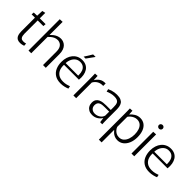

<svg xmlns="http://www.w3.org/2000/svg" viewBox="145 -1886 3246 3246"><g transform="rotate(45 1767.5 -263.5)"><path d="M223 11Q183 11 159 -3Q135 -17 123 -40Q111 -63 106.5 -90Q102 -117 102 -144V-470H22L26 -517L105 -520L110 -638L168 -651V-520H307L303 -470H168V-153Q168 -129 173 -104Q178 -79 194.5 -62.5Q211 -46 246 -46Q263 -46 279 -48.5Q295 -51 306 -55L309 -5Q293 1 270 6Q247 11 223 11Z M417 -748 483 -751V-440H485Q505 -461 531.5 -482Q558 -503 591.5 -517Q625 -531 665 -531Q694 -531 723 -520.5Q752 -510 776.5 -486.5Q801 -463 816 -423Q831 -383 831 -324V0H765V-320Q765 -366 754 -396Q743 -426 724.5 -443.5Q706 -461 684.5 -468.5Q663 -476 642 -476Q606 -476 576 -462Q546 -448 523 -428.5Q500 -409 483 -391V0H418Z M1193 11Q1109 11 1054 -24.5Q999 -60 972.5 -121Q946 -182 946 -259Q946 -318 962 -367.5Q978 -417 1008 -453.5Q1038 -490 1080.5 -510.5Q1123 -531 1177 -531Q1232 -531 1271 -510.5Q1310 -490 1334 -453Q1358 -416 1367 -365.5Q1376 -315 1369 -254H984L1015 -277Q1007 -211 1024 -157.5Q1041 -104 1085 -72.5Q1129 -41 1201 -41Q1246 -41 1283 -51Q1320 -61 1341 -69L1350 -22Q1324 -10 1281.5 0.5Q1239 11 1193 11ZM985 -294H1311Q1312 -299 1312 -304Q1312 -309 1312 -311Q1312 -365 1296.5 -403Q1281 -441 1250.5 -462Q1220 -483 1174 -483Q1121 -483 1084 -453Q1047 -423 1028.5 -375Q1010 -327 1012 -273ZM1150 -586 1237 -726H1297L1196 -586Z M1491 0V-379Q1491 -423 1490 -456Q1489 -489 1488 -520L1547 -523L1552 -428H1554Q1581 -474 1624 -503Q1667 -532 1734 -529V-470Q1673 -473 1629 -448.5Q1585 -424 1557 -375V0Z M1946 11Q1900 11 1866.5 -7.5Q1833 -26 1814.5 -58.5Q1796 -91 1796 -133Q1796 -180 1815 -208Q1834 -236 1864.5 -250Q1895 -264 1931.5 -268.5Q1968 -273 2002 -273H2112V-343Q2112 -370 2109 -394Q2106 -418 2095 -437.5Q2084 -457 2059.5 -467.5Q2035 -478 1994 -478Q1954 -478 1915 -468Q1876 -458 1843 -443L1832 -491Q1859 -504 1888 -513Q1917 -522 1947 -526.5Q1977 -531 2003 -531Q2062 -531 2097 -516Q2132 -501 2149 -475Q2166 -449 2172 -415.5Q2178 -382 2178 -345V-130Q2178 -101 2178.5 -65Q2179 -29 2181 0H2131L2119 -86H2117Q2093 -44 2048.5 -16.5Q2004 11 1946 11ZM1964 -37Q2016 -37 2058.5 -65.5Q2101 -94 2113 -140V-234H2009Q1987 -234 1960.5 -232Q1934 -230 1911 -221.5Q1888 -213 1873.5 -192.5Q1859 -172 1859 -137Q1859 -91 1888 -64Q1917 -37 1964 -37Z M2324 -374Q2324 -414 2323.5 -450.5Q2323 -487 2322 -520L2380 -523L2385 -439H2386Q2415 -475 2460.5 -503Q2506 -531 2561 -531Q2624 -531 2668 -498.5Q2712 -466 2735 -407Q2758 -348 2758 -267Q2758 -185 2731.5 -122.5Q2705 -60 2658.5 -24.5Q2612 11 2551 11Q2512 11 2481 -2.5Q2450 -16 2428 -36Q2406 -56 2391 -75H2390V224H2324ZM2536 -43Q2588 -43 2622.5 -74.5Q2657 -106 2674 -156.5Q2691 -207 2691 -265Q2691 -327 2674.5 -374.5Q2658 -422 2625 -449Q2592 -476 2541 -476Q2510 -476 2481 -463.5Q2452 -451 2429 -431.5Q2406 -412 2391 -389V-148Q2400 -123 2419.5 -99Q2439 -75 2468.5 -59Q2498 -43 2536 -43Z M2880 -520 2946 -523V0H2880ZM2913 -625Q2894 -625 2880 -637.5Q2866 -650 2866 -669Q2866 -689 2880 -701.5Q2894 -714 2913 -714Q2931 -714 2944.5 -701.5Q2958 -689 2958 -669Q2958 -650 2944.5 -637.5Q2931 -625 2913 -625Z M3312 11Q3228 11 3173 -24.5Q3118 -60 3091.5 -121Q3065 -182 3065 -259Q3065 -318 3081 -367.5Q3097 -417 3127 -453.5Q3157 -490 3199.5 -510.5Q3242 -531 3296 -531Q3351 -531 3390 -510.5Q3429 -490 3453 -453Q3477 -416 3486 -365.5Q3495 -315 3488 -254H3103L3134 -277Q3126 -211 3143 -157.5Q3160 -104 3204 -72.5Q3248 -41 3320 -41Q3365 -41 3402 -51Q3439 -61 3460 -69L3469 -22Q3443 -10 3400.5 0.5Q3358 11 3312 11ZM3104 -294H3430Q3431 -299 3431 -304Q3431 -309 3431 -311Q3431 -365 3415.5 -403Q3400 -441 3369.5 -462Q3339 -483 3293 -483Q3240 -483 3203 -453Q3166 -423 3147.5 -375Q3129 -327 3131 -273Z"/></g></svg>

Font: Murecho Thin Light
Style: Regular
Weight: 300
Version: Version 1.010